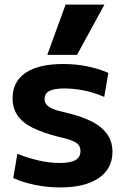

<svg xmlns="http://www.w3.org/2000/svg" viewBox="-20 -810 547 840"><path d="M243 10Q187 10 133.5 -1Q80 -12 38 -31L56 -137Q104 -118 151 -107.5Q198 -97 242 -97Q288 -97 310 -109.5Q332 -122 332 -149Q332 -165 324 -175.5Q316 -186 295.5 -194.5Q275 -203 238 -211Q167 -229 122 -251.5Q77 -274 56 -306Q35 -338 35 -380Q35 -453 92 -491.5Q149 -530 257 -530Q309 -530 358 -520.5Q407 -511 454 -491L436 -386Q392 -405 348 -414Q304 -423 262 -423Q217 -423 196 -412Q175 -401 175 -377Q175 -363 183.5 -352.5Q192 -342 212 -333.5Q232 -325 266 -318Q320 -305 358.5 -289Q397 -273 422 -252Q447 -231 459.5 -205Q472 -179 472 -146Q472 -72 412 -31Q352 10 243 10ZM317 -570H187L267 -790H437Z"/></svg>

Font: M PLUS 2
Style: Bold
Weight: 700
Designer: Coji Morishita
Foundry: UNDERFOREST DESIGN
Version: Version 1.001